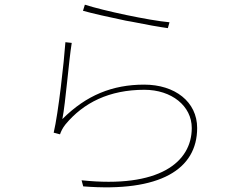

<svg xmlns="http://www.w3.org/2000/svg" viewBox="-20 -779 1040 819"><path d="M703 -684C614 -692 419 -734 342 -759L334 -733C373 -722 444 -706 516 -691L527 -689C529 -689 531 -688 533 -688L544 -686C603 -674 659 -664 696 -659L703 -684ZM821 -233C821 -345 726 -418 595 -418C460 -418 348 -373 246 -271C260 -342 273 -516 286 -596L259 -599C253 -514 229 -297 209 -213L236 -206C240 -218 247 -233 259 -248C336 -341 446 -396 596 -396C712 -396 798 -327 798 -233C798 -87 659 25 328 -10L335 16C663 42 821 -57 821 -233Z"/></svg>

Font: Glow Sans SC Normal Thin
Style: Regular
Weight: 100
Designer: Ryoko NISHIZUKA (kana, bopomofo & ideographs); Paul D. Hunt (Latin, Greek & Cyrillic); Sandoll Communications, Soo-young
Version: Version 0.93